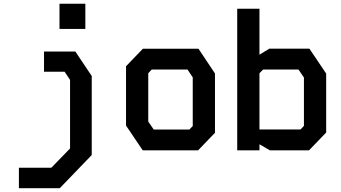

<svg xmlns="http://www.w3.org/2000/svg" viewBox="-20 -811 1840 1036"><path d="M217.5 -533H386.5L475 -401V25.5L302.5 204.5H82V94H257L358 -10V-380L328.5 -424H217.5ZM301 -655V-791H440.5V-655Z M751 -548 660 -453.5V-133.5L750 0H1049L1140 -94.5V-414.5L1051 -548ZM780 -155V-416L799 -436H991.5L1020 -393.5V-131L1002 -112H809.5Z M1260 -764V0H1380V-32.5L1436 0H1647.5L1740 -96V-414L1649.5 -548.5H1433.5L1380 -516V-764ZM1380 -416 1400 -436H1590.5L1620 -392.5V-132L1601.5 -112.5H1380Z"/></svg>

Font: Kode Mono
Style: Regular
Weight: 400
Monospace: yes
Designer: Isa Ozler
Foundry: Kadena LLC
Version: Version 1.000;gftools[0.9.28]